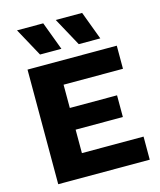

<svg xmlns="http://www.w3.org/2000/svg" viewBox="-128 -977 888 1068"><g transform="rotate(-15 315.5 -443.0)"><path d="M224 -886 285 -723H162L73 -886ZM448 -886 509 -723H385L296 -886ZM73 0V-660H587V-527H245V-393H517V-268H245V-133H600V0Z"/></g></svg>

Font: Elaine Sans
Style: Bold
Weight: 700
Designer: Wei Huang
Foundry: Wei Huang
Version: Version 2.001;December 24, 2019;FontCreator 12.0.0.2547 64-b